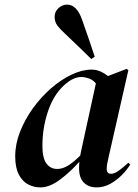

<svg xmlns="http://www.w3.org/2000/svg" viewBox="-20 -798 599 833"><path d="M155 15Q127 15 102 2Q77 -11 61.5 -41Q46 -71 46 -120Q46 -173 67 -226.5Q88 -280 123 -328.5Q158 -377 201 -414.5Q244 -452 290 -474Q336 -496 377 -496Q397 -496 414.5 -488.5Q432 -481 448 -468L529 -499L537 -494L450 -111Q443 -83 443 -65Q443 -44 462 -44Q476 -44 494.5 -57Q513 -70 537 -92L545 -84Q530 -60 507.5 -37.5Q485 -15 457.5 0Q430 15 399 15Q365 15 344 -5.5Q323 -26 323 -69Q323 -83 324 -96Q284 -51 239.5 -18Q195 15 155 15ZM164 -165Q164 -112 181.5 -88.5Q199 -65 228 -65Q252 -65 276 -80Q300 -95 328 -123Q330 -135 333 -148L396 -436Q383 -452 365 -458Q347 -464 333 -464Q290 -464 243 -413Q206 -372 185 -305Q164 -238 164 -165ZM391 -552 376 -542Q348 -570 319.5 -597Q291 -624 263 -651Q241 -671 229 -687Q217 -703 217 -725Q217 -748 234 -763Q251 -778 271 -778Q315 -778 338 -707Q352 -667 365 -629.5Q378 -592 391 -552Z"/></svg>

Font: DM Serif Display
Style: Italic
Weight: 400
Italic angle: -12°
Designer: Colophon Foundry, Frank Grießhammer
Foundry: Colophon Foundry
Version: Version 5.100; ttfautohint (v1.8.2)